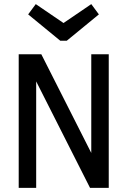

<svg xmlns="http://www.w3.org/2000/svg" viewBox="-20 -914 620 934"><path d="M71 0V-650H181L424 -170V-650H509V0H418L156 -518V0ZM273 -716 117 -844 154 -894 289 -802 424 -894 461 -844 305 -716Z"/></svg>

Font: Sometype Mono Medium
Style: Regular
Weight: 500
Monospace: yes
Designer: Ryoichi Tsunekawa
Foundry: Dharma Type
Version: Version 1.000; ttfautohint (v1.8.3)